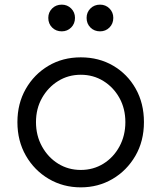

<svg xmlns="http://www.w3.org/2000/svg" viewBox="-20 -795 695 827"><path d="M328 12Q403 12 464.5 -24Q526 -60 563 -123.5Q600 -187 600 -269Q600 -350 564.5 -413Q529 -476 467.5 -512Q406 -548 328 -548Q250 -548 188.5 -511.5Q127 -475 91 -412Q55 -349 55 -269Q55 -188 91.5 -124.5Q128 -61 190 -24.5Q252 12 328 12ZM328 -63Q274 -63 230.5 -90Q187 -117 161 -164Q135 -211 135 -269Q135 -327 161 -373Q187 -419 230.5 -446Q274 -473 328 -473Q382 -473 425.5 -446Q469 -419 494.5 -373Q520 -327 520 -269Q520 -211 494.5 -164Q469 -117 425.5 -90Q382 -63 328 -63ZM246 -660Q270 -660 286.5 -676.5Q303 -693 303 -718Q303 -742 286.5 -758.5Q270 -775 246 -775Q221 -775 204.5 -758.5Q188 -742 188 -718Q188 -693 204.5 -676.5Q221 -660 246 -660ZM411 -660Q435 -660 451.5 -676.5Q468 -693 468 -718Q468 -742 451.5 -758.5Q435 -775 411 -775Q386 -775 369.5 -758.5Q353 -742 353 -718Q353 -693 369.5 -676.5Q386 -660 411 -660Z"/></svg>

Font: Plus Jakarta Sans
Style: Regular
Weight: 400
Designer: Gumpita Rahayu
Foundry: Tokotype
Version: Version 2.004; ttfautohint (v1.8.3)